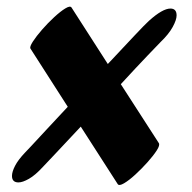

<svg xmlns="http://www.w3.org/2000/svg" viewBox="-20 -540 562 561"><path d="M324 -2 216 -170Q172 -123 140.5 -89.5Q109 -56 105 -52Q83 -28 64.5 -17.5Q46 -7 34 -7Q15 -7 15 -26Q15 -38 24 -55.5Q33 -73 53 -94Q54 -95 71 -113Q88 -131 116 -161.5Q144 -192 178 -228L69 -398Q66 -403 76 -418.5Q86 -434 103 -453.5Q120 -473 138.5 -490Q157 -507 171 -515.5Q185 -524 189 -518L295 -353Q339 -400 372 -435Q405 -470 415 -479Q455 -515 478 -515Q496 -515 496 -495Q496 -482 484.5 -461Q473 -440 449 -417Q445 -413 411.5 -378Q378 -343 333 -294L444 -122Q448 -116 438 -100.5Q428 -85 411 -66Q394 -47 375.5 -30Q357 -13 342.5 -4.5Q328 4 324 -2Z"/></svg>

Font: Ga Maamli
Style: Regular
Weight: 400
Designer: Afotey Clement Nii Odai, Ama Asantewa Diaka, David Abbey-Thompson
Foundry: Sorkin Type Co.
Version: Version 1.000; ttfautohint (v1.8.4.7-5d5b)